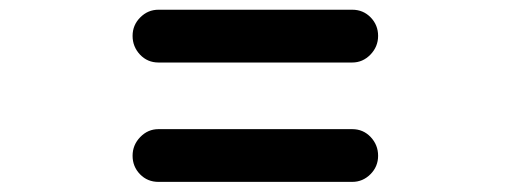

<svg xmlns="http://www.w3.org/2000/svg" viewBox="-20 -555 1040 391"><path d="M697.3 -292Q719.7 -292 734.9 -275.9Q750 -259.8 750 -237.8Q750 -215.8 734.4 -200.2Q718.8 -184.6 697.3 -184.6H302.7Q280.3 -184.6 265.1 -200.2Q250 -215.8 250 -237.8Q250 -259.8 265.6 -275.9Q281.2 -292 302.7 -292ZM697.3 -535.2Q719.7 -535.2 734.9 -519.5Q750 -503.9 750 -481.9Q750 -460 734.4 -443.8Q718.8 -427.7 697.3 -427.7H302.7Q280.3 -427.7 265.1 -443.8Q250 -460 250 -481.9Q250 -503.9 265.6 -519.5Q281.2 -535.2 302.7 -535.2Z"/></svg>

Font: Rounded Mgen+ 1mn bold
Style: Bold
Weight: 700
Designer: [Source Han Sans]
Ryoko NISHIZUKA  (kana & ideographs); Paul D. Hunt (Latin, Greek & Cyrillic); Wenlong ZHANG  (bopomofo
Version: Version 1.059.20150602